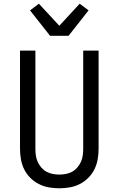

<svg xmlns="http://www.w3.org/2000/svg" viewBox="-20 -1008 640 1036"><path d="M300 8Q272 8 243.5 3Q215 -2 189.5 -15Q164 -28 143.5 -48.5Q123 -69 110.5 -94.5Q98 -120 93 -148Q88 -176 88 -205V-735H171V-205Q171 -187 173.5 -169Q176 -151 183.5 -134.5Q191 -118 203 -104Q215 -90 230.5 -81.5Q246 -73 264 -69.5Q282 -66 300 -66Q318 -66 336 -69.5Q354 -73 369.5 -81.5Q385 -90 397 -104Q409 -118 416.5 -134.5Q424 -151 426.5 -169Q429 -187 429 -205V-735H512V-205Q512 -176 507 -148Q502 -120 489.5 -94.5Q477 -69 456.5 -48.5Q436 -28 410.5 -15Q385 -2 356.5 3Q328 8 300 8ZM250 -815 142 -952 190 -988 300 -869 410 -988 458 -952 350 -815Z"/></svg>

Font: R Plex Mono
Style: Regular
Weight: 400
Monospace: yes
Designer: Belleve Invis
Foundry: Belleve Invis
Version: Version 31.8.0